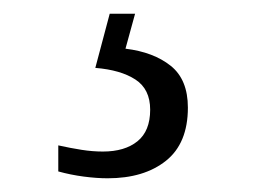

<svg xmlns="http://www.w3.org/2000/svg" viewBox="-20 -29 373 280"><path d="M137 231Q121 231 102 228.5Q83 226 65 221V183Q83 187 99 189.5Q115 192 130 192Q162 192 180.5 177Q199 162 199 131Q199 101 177.5 87Q156 73 119 70L140 -9H177L163 42Q204 47 229 67Q254 87 254 128Q254 180 222 205.5Q190 231 137 231Z"/></svg>

Font: Noto Serif Tamil Light
Style: Regular
Weight: 300
Designer: Indian Type Foundry, Tom Grace, and the Monotype Design Team
Foundry: Monotype Imaging Inc.
Version: Version 2.004; ttfautohint (v1.8.4.7-5d5b)